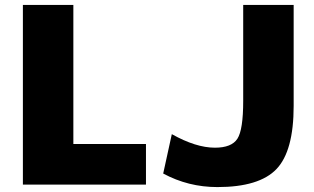

<svg xmlns="http://www.w3.org/2000/svg" viewBox="-20 -750 1276 780"><path d="M968 -730H1173V-320Q1173 -136 1103 -63Q1033 10 863 10Q745 10 643 -45L678 -205Q776 -150 853 -150Q921 -150 944.5 -186.5Q968 -223 968 -340ZM278 -730V-165H573V0H73V-730Z"/></svg>

Font: M PLUS 1p Black
Style: Regular
Weight: 900
Version: Version 1.061